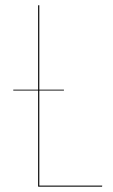

<svg xmlns="http://www.w3.org/2000/svg" viewBox="-20 -700 423 720"><path d="M127.4 -3.9H363.3L362.8 0H123V-360.4H29.8V-363.8H123V-680.2H127.4V-363.8H219.7V-360.4H127.4Z"/></svg>

Font: Fira Sans Compressed Four
Style: Regular
Weight: 100
Width: 1
Designer: Carrois Corporate & Edenspiekermann AG
Foundry: Carrois Corporate GbR & Edenspiekermann AG
Version: Version 4.203;PS 004.203;hotconv 1.0.88;makeotf.lib2.5.64775